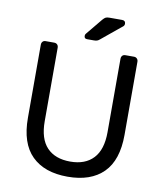

<svg xmlns="http://www.w3.org/2000/svg" viewBox="-96 -964 891 1051"><g transform="rotate(10 350.0 -438.5)"><path d="M82 -270V-675.8Q82 -687 88.1 -693.6Q94.2 -700.2 104 -700.2H151.9Q163.1 -700.2 169.4 -693.6Q175.8 -687 175.8 -675.8V-268.1Q175.8 -169.9 221.4 -122.1Q267.1 -74.2 351.1 -74.2Q434.1 -74.2 479.5 -122.6Q524.9 -170.9 524.9 -268.1V-675.8Q524.9 -687 531 -693.6Q537.1 -700.2 547.9 -700.2H596.2Q606 -700.2 612.5 -693.6Q619.1 -687 619.1 -675.8V-270Q619.1 -128.9 549.6 -59.6Q480 9.8 351.1 9.8Q222.2 9.8 152.1 -59.6Q82 -128.9 82 -270ZM310.1 -766.1Q310.1 -773.9 314.9 -778.8L389.2 -869.1Q398.9 -880.4 406 -883.8Q413.1 -887.2 426.3 -887.2H497.1Q516.1 -887.2 516.1 -868.2Q516.1 -861.3 511.2 -856L396 -761.2Q388.2 -754.4 381.1 -752.2Q374 -750 363.3 -750H326.2Q310.1 -750 310.1 -766.1Z"/></g></svg>

Font: Rubik AZ
Style: Regular
Weight: 400
Designer: Hubert and Fischer
Foundry: Hubert & Fischer
Version: Version 2.000